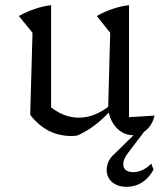

<svg xmlns="http://www.w3.org/2000/svg" viewBox="-20 -518 624 744"><path d="M480 -64 579 -70Q573 -45 560 -28Q547 -11 530 -2.5Q513 6 495 6Q473 6 453 -5.5Q433 -17 418.5 -39.5Q404 -62 399 -94L407 -391L355 -456Q415 -490 480 -498ZM280 7Q274 8 268 8.5Q262 9 257 9Q209 9 169.5 -11Q130 -31 97 -73L166 -112Q222 -62 286 -62Q346 -62 406 -109L408 -89Q379 -57 347.5 -33Q316 -9 280 7ZM97 -73 106 -391 53 -456Q115 -490 178 -498V-87ZM470 206Q441 206 421.5 193Q402 180 396 160Q390 140 397 117Q404 94 427 75L524 -20H548L475 76Q453 106 459 127.5Q465 149 497 149Q515 149 533 140.5Q551 132 566 116L575 139Q558 171 531 188.5Q504 206 470 206Z"/></svg>

Font: Piazzolla Thin
Style: Regular
Weight: 400
Version: Version 2.001